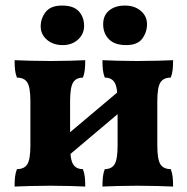

<svg xmlns="http://www.w3.org/2000/svg" viewBox="-20 -682 688 705"><path d="M356.2 3Q356.2 -17.2 357.8 -32.2Q359.4 -47.2 364.8 -61Q390 -61 400.9 -79.1Q411.8 -97.2 411.8 -148V-310Q411.8 -360.8 400.9 -378.9Q390 -397 364.8 -397Q359.4 -410.8 357.8 -425.8Q356.2 -440.8 356.2 -461Q377.6 -460 411.9 -459Q446.2 -458 482.6 -458Q520.8 -458 557.2 -459Q593.6 -460 615.6 -461Q615.6 -440.8 614 -425.8Q612.4 -410.8 607 -397Q580 -397 568.8 -378.9Q557.6 -360.8 557.6 -310V-148Q557.6 -97.2 568.8 -79.1Q580 -61 607 -61Q612.4 -47.2 614 -32.2Q615.6 -17.2 615.6 3Q593.6 2 557.2 1Q520.8 0 482.6 0Q446.2 0 411.9 1Q377.6 2 356.2 3ZM33.6 3Q33.6 -17.2 35.2 -32.2Q36.8 -47.2 42.2 -61Q69.2 -61 80.4 -79.1Q91.6 -97.2 91.6 -148V-310Q91.6 -360.8 80.4 -378.9Q69.2 -397 42.2 -397Q36.8 -410.8 35.2 -425.8Q33.6 -440.8 33.6 -461Q55.6 -460 92 -459Q128.4 -458 166.6 -458Q203 -458 237.3 -459Q271.6 -460 293 -461Q293 -440.8 291.4 -425.8Q289.8 -410.8 284.4 -397Q259.2 -397 248.3 -378.9Q237.4 -360.8 237.4 -310V-148Q237.4 -97.2 248.3 -79.1Q259.2 -61 284.4 -61Q289.8 -47.2 291.4 -32.2Q293 -17.2 293 3Q271.6 2 237.3 1Q203 0 166.6 0Q128.4 0 92 1Q55.6 2 33.6 3ZM208 -90.8V-171.8L440 -367.2V-286.6ZM443 -516.4Q401.4 -516.4 380.1 -537.8Q358.8 -559.2 358.8 -593.2Q358.8 -625.6 380.9 -643.6Q403 -661.6 438.8 -661.6Q474 -661.6 496.9 -642.2Q519.8 -622.8 519.8 -593.2Q519.8 -563.8 502.4 -540.1Q485 -516.4 443 -516.4ZM210.4 -516.4Q174.6 -516.4 152 -536.3Q129.4 -556.2 129.4 -584.8Q129.4 -614.6 147.8 -638.1Q166.2 -661.6 207.8 -661.6Q250.4 -661.6 269.6 -640.2Q288.8 -618.8 288.8 -586.8Q288.8 -557.2 266.5 -536.8Q244.2 -516.4 210.4 -516.4Z"/></svg>

Font: Vollkorn
Style: Regular
Weight: 400
Designer: Friedrich Althausen
Foundry: Friedrich Althausen
Version: Version 4.104